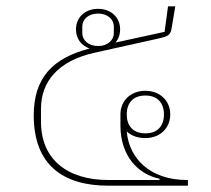

<svg xmlns="http://www.w3.org/2000/svg" viewBox="-20 -589 669 609"><path d="M441 -301C395 -301 362 -270 362 -226V-191C362 -93 419 -36 486 -22V-18H324C194 -18 110 -83 110 -203V-244C110 -329 163 -396 281 -422L479 -466C515 -474 521 -477 525 -503L536 -569H513L502 -488L346 -454C356 -465 361 -480 361 -496C361 -533 333 -561 291 -561C249 -561 221 -533 221 -496C221 -467 237 -445 264 -435C147 -405 87 -342 87 -223C87 -65 181 0 324 0H576V-18H574C452 -18 389 -90 382 -172C396 -159 416 -151 441 -151C487 -151 520 -182 520 -226C520 -270 487 -301 441 -301ZM441 -166C401 -166 382 -191 382 -226C382 -261 401 -286 441 -286C481 -286 500 -261 500 -226C500 -191 481 -166 441 -166ZM291 -443C261 -443 241 -461 241 -484V-505C241 -528 261 -546 291 -546C321 -546 341 -528 341 -505V-484C341 -461 321 -443 291 -443Z"/></svg>

Font: IBM Plex Thai Looped Thin
Style: Regular
Weight: 100
Designer: Mike Abbink, Paul van der Laan, Pieter van Rosmalen, Ben Mitchell, Mark Frömberg
Foundry: Bold Monday
Version: Version 1.0